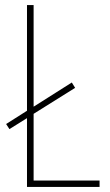

<svg xmlns="http://www.w3.org/2000/svg" viewBox="-20 -734 432 754"><path d="M86 0H371V-25H112V-287L275 -389L262 -410L112 -315V-714H86V-299L4 -247L17 -227L86 -270Z"/></svg>

Font: Noto Sans Gurmukhi Condensed Thin
Style: Regular
Weight: 100
Width: 3
Designer: Jelle Bosma - Monotype Design Team
Foundry: Monotype Imaging Inc.
Version: Version 2.004